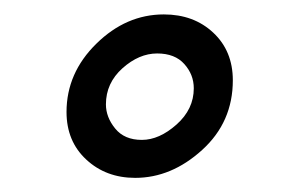

<svg xmlns="http://www.w3.org/2000/svg" viewBox="-20 -715 395 269"><path d="M169.4 -465.8Q128.4 -465.8 100.8 -491.5Q73.2 -517.1 73.2 -558.1Q73.2 -612.8 115 -653.8Q156.7 -694.8 209.5 -694.8Q251.5 -694.8 278.8 -669.2Q306.2 -643.6 306.2 -602.5Q306.2 -543.9 263.2 -504.9Q220.2 -465.8 169.4 -465.8ZM178.7 -519Q203.1 -519 227.3 -540.5Q251.5 -562 251.5 -591.3Q251.5 -610.4 238.3 -625.2Q225.1 -640.1 200.2 -640.1Q174.8 -640.1 151.6 -619.4Q128.4 -598.6 128.4 -568.8Q128.4 -550.8 141.4 -534.9Q154.3 -519 178.7 -519Z"/></svg>

Font: Kelvinch
Style: Bold Italic
Weight: 700
Italic angle: -10°
Designer: Paul James Miller
Foundry: High-Logic / Made with FontCreator
Version: Version 3.30 September 23, 2016